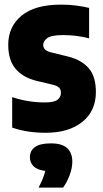

<svg xmlns="http://www.w3.org/2000/svg" viewBox="-20 -578 458 851"><path d="M182.5 10.5Q142.5 10.5 105.5 5Q68.5 -0.5 34 -12.5V-147.5Q66.5 -136.5 103.2 -130.2Q140 -124 179 -124Q219 -124 234.5 -135.5Q250 -147 250 -166.5Q250 -181.5 242 -189.2Q234 -197 218 -201.5L142.5 -219.5Q82.5 -234 49.5 -272.5Q16.5 -311 16.5 -379.5Q16.5 -460 75.8 -508.8Q135 -557.5 250.5 -557.5Q286 -557.5 317 -553.5Q348 -549.5 375 -543V-408Q320.5 -422.5 260 -422.5Q207.5 -422.5 189.5 -409Q171.5 -395.5 171.5 -379Q171.5 -355 204 -346.5L279.5 -328Q340.5 -313 372.8 -276.2Q405 -239.5 405 -170Q405 -86 345 -37.8Q285 10.5 182.5 10.5ZM151 253.5Q174.5 208.5 180.5 179.5Q145 175 128.8 159Q112.5 143 112.5 118.5Q112.5 90.5 134.8 74Q157 57.5 206 57.5Q255.5 57.5 278 78.8Q300.5 100 300.5 138.5Q300.5 167 288.5 199Q276.5 231 259.5 253.5Z"/></svg>

Font: Encode Sans Cnd XBd
Style: Regular
Weight: 800
Width: 3
Designer: Multiple Designers
Foundry: Impallari Type
Version: Version 3.002; ttfautohint (v1.8.3) -l 8 -r 50 -G 200 -x 14 